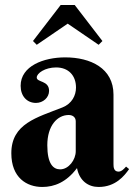

<svg xmlns="http://www.w3.org/2000/svg" viewBox="-20 -735 538 763"><path d="M281 -134C281 -100 253 -62 219 -62C192 -62 168 -83 168 -158C168 -236 208 -278 253 -278C269 -278 281 -269 281 -253ZM203 -467C252 -467 282 -435 282 -387C282 -356 266 -323 228 -308C127 -268 25 -244 25 -126C25 -29 86 8 148 8C196 8 244 -11 286 -67C296 -16 331 8 372 8C439 8 474 -36 493 -63L481 -73C473 -64 463 -53 451 -53C432 -53 431 -71 431 -83V-359C431 -464 340 -507 239 -507C154 -507 62 -473 62 -394C62 -353 87 -326 123 -326C151 -326 175 -347 175 -374C175 -416 126 -407 126 -427C126 -444 159 -467 203 -467ZM221 -715 111 -572 126 -557 249 -641 372 -557 387 -572 277 -715Z"/></svg>

Font: Berkshire Swash
Style: Regular
Weight: 700
Designer: Astigmatic (AOETI)
Foundry: Astigmatic (AOETI)
Version: Version 1.000